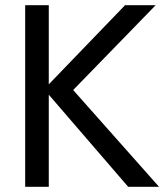

<svg xmlns="http://www.w3.org/2000/svg" viewBox="-20 -720 648 740"><path d="M77 0V-700H168V-395L462 -700H580L262 -373L593 0H474L168 -355V0Z"/></svg>

Font: Zen Kaku Gothic New Medium
Style: Regular
Weight: 500
Designer: Yoshimichi Ohira
Foundry: Positype
Version: Version 1.002